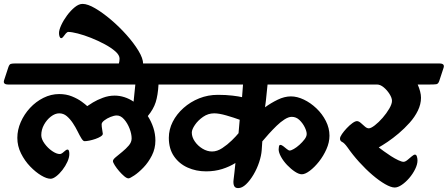

<svg xmlns="http://www.w3.org/2000/svg" viewBox="-76 -945 2300 986"><path d="M-55 -533 -33 -600Q-28 -615 -20 -617Q-12 -619 0 -619H830Q858 -619 851 -597L829 -530Q824 -514 813.5 -512.5Q803 -511 780 -511H738Q735 -456 723.5 -420Q712 -384 683 -349Q701 -321 711.5 -289Q722 -257 722 -223Q722 -182 704 -146.5Q686 -111 661 -85Q636 -59 613.5 -44Q591 -29 584 -29Q575 -29 562 -40Q549 -51 536 -66Q523 -81 513.5 -96Q504 -111 504 -118Q504 -126 518.5 -138Q533 -150 552 -165.5Q571 -181 585.5 -198Q600 -215 600 -234Q600 -257 589.5 -284.5Q579 -312 561.5 -332Q544 -352 524 -352Q510 -352 491.5 -344.5Q473 -337 459.5 -326.5Q446 -316 446 -307Q446 -294 448.5 -281.5Q451 -269 452 -258Q452 -251 441 -244Q430 -237 414 -231.5Q398 -226 383 -223Q368 -220 358 -220Q351 -220 342 -234.5Q333 -249 322.5 -270.5Q312 -292 298 -313Q284 -334 267 -348.5Q250 -363 228 -363Q207 -363 185.5 -346.5Q164 -330 150 -304.5Q136 -279 136 -251Q136 -231 152.5 -208Q169 -185 191.5 -169.5Q214 -154 231 -154Q240 -154 252 -165.5Q264 -177 271 -177Q280 -177 280 -154Q280 -136 270 -114Q260 -92 244.5 -72Q229 -52 212.5 -39.5Q196 -27 184 -27Q164 -27 135.5 -44Q107 -61 79 -90Q51 -119 32 -157Q13 -195 13 -237Q13 -278 30.5 -318Q48 -358 78 -390.5Q108 -423 147 -442.5Q186 -462 228 -462Q264 -462 293.5 -450Q323 -438 343.5 -423Q364 -408 372 -400Q380 -406 401.5 -419Q423 -432 452.5 -443Q482 -454 513 -454Q538 -454 563 -446Q588 -438 610 -423L619 -511H-34Q-62 -511 -55 -533Z M534 -617Q536 -623 537 -630.5Q538 -638 538 -644Q538 -662 516.5 -681Q495 -700 461.5 -718Q428 -736 391.5 -750.5Q355 -765 323.5 -773Q292 -781 275 -781Q269 -781 262 -773Q255 -765 249.5 -757Q244 -749 238 -749Q233 -749 230 -757Q227 -765 227 -775Q227 -791 238.5 -816Q250 -841 268.5 -866Q287 -891 308 -908Q329 -925 348 -925Q374 -925 412.5 -902.5Q451 -880 493.5 -844Q536 -808 573.5 -766Q611 -724 635 -684.5Q659 -645 659 -617Z M720 -533 742 -600Q747 -615 755.5 -617Q764 -619 780 -619H1707Q1735 -619 1728 -597L1707 -530Q1702 -514 1691.5 -512.5Q1681 -511 1658 -511H1298Q1295 -487 1292.5 -457.5Q1290 -428 1285 -394Q1315 -416 1350 -433Q1385 -450 1418 -450Q1450 -450 1484.5 -433.5Q1519 -417 1549 -388.5Q1579 -360 1597.5 -323.5Q1616 -287 1616 -248Q1616 -214 1600.5 -179Q1585 -144 1562 -115Q1539 -86 1515 -68Q1491 -50 1474 -50Q1459 -50 1438.5 -63.5Q1418 -77 1398.5 -97.5Q1379 -118 1367 -140Q1355 -162 1355 -178Q1355 -184 1356.5 -192.5Q1358 -201 1364 -201Q1370 -201 1379 -194Q1388 -187 1397 -179.5Q1406 -172 1412 -172Q1419 -172 1433 -180Q1447 -188 1462 -201.5Q1477 -215 1488 -229.5Q1499 -244 1499 -257Q1499 -271 1489 -291.5Q1479 -312 1462 -328.5Q1445 -345 1422 -345Q1406 -345 1385.5 -332Q1365 -319 1344.5 -299Q1324 -279 1304.5 -257.5Q1285 -236 1271 -219L1268 -174Q1266 -146 1255 -112.5Q1244 -79 1226 -48.5Q1208 -18 1187.5 1.5Q1167 21 1147 21Q1131 21 1126 9Q1121 -3 1123.5 -22Q1126 -41 1128 -60L1133 -108Q1103 -89 1065 -77Q1027 -65 982 -65Q931 -65 887.5 -84.5Q844 -104 817.5 -142.5Q791 -181 791 -237Q791 -280 811 -319.5Q831 -359 866.5 -390.5Q902 -422 947 -440Q992 -458 1043 -458Q1084 -458 1117.5 -454Q1151 -450 1167 -446L1172 -511H741Q713 -511 720 -533ZM909 -264Q909 -241 924.5 -218.5Q940 -196 964 -181.5Q988 -167 1013 -167Q1039 -167 1065.5 -184.5Q1092 -202 1114.5 -224Q1137 -246 1149 -261L1155 -330Q1125 -341 1087 -352Q1049 -363 1024 -363Q993 -363 967 -345Q941 -327 925 -303.5Q909 -280 909 -264Z M1602 -533 1623 -600Q1628 -615 1636 -617Q1644 -619 1657 -619H2181Q2209 -619 2202 -597L2180 -530Q2175 -514 2164.5 -512.5Q2154 -511 2131 -511H2069Q2077 -493 2081.5 -475.5Q2086 -458 2086 -443Q2086 -410 2070 -377Q2054 -344 2027.5 -314.5Q2001 -285 1971.5 -260Q1942 -235 1914.5 -216.5Q1887 -198 1869 -188Q1878 -181 1895 -168.5Q1912 -156 1931.5 -143.5Q1951 -131 1969 -122.5Q1987 -114 1996 -114Q2005 -114 2016.5 -123.5Q2028 -133 2038.5 -142Q2049 -151 2055 -151Q2062 -151 2065 -141Q2068 -131 2068 -121Q2068 -101 2056 -76.5Q2044 -52 2025.5 -30.5Q2007 -9 1987 4.5Q1967 18 1951 18Q1932 18 1901.5 0.5Q1871 -17 1836.5 -46.5Q1802 -76 1768.5 -113Q1735 -150 1708 -189Q1692 -211 1681 -216Q1670 -221 1670 -233Q1670 -242 1680 -256.5Q1690 -271 1704.5 -286.5Q1719 -302 1733.5 -312.5Q1748 -323 1757 -323Q1766 -323 1776.5 -314Q1787 -305 1797.5 -295.5Q1808 -286 1818 -286Q1829 -286 1849 -301.5Q1869 -317 1889 -340Q1909 -363 1923 -387Q1937 -411 1937 -427Q1937 -442 1924.5 -462Q1912 -482 1894.5 -496.5Q1877 -511 1860 -511H1623Q1595 -511 1602 -533Z"/></svg>

Font: Alkatra SemiBold
Style: Regular
Weight: 600
Designer: Suman Bhandary
Version: Version 1.100;gftools[0.9.22]